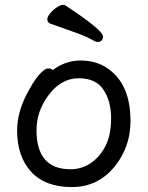

<svg xmlns="http://www.w3.org/2000/svg" viewBox="-20 -739 602 783"><path d="M267.1 -48.8Q314 -48.8 351.1 -74.5Q388.2 -100.1 410.6 -144.5Q433.1 -189 433.1 -257.8Q433.1 -325.7 402.1 -372.8Q371.1 -419.9 301 -419.9Q231 -419.9 179.9 -353.5Q128.9 -287.1 128.9 -208Q128.9 -48.8 267.1 -48.8ZM272.9 23.9Q164.1 23.9 106.9 -38.6Q49.8 -101.1 49.8 -207Q49.8 -289.1 101.1 -377Q121.1 -414.1 142.1 -437Q163.1 -460 176.8 -460Q189.9 -460 194.8 -453.1Q246.6 -492.2 308.8 -492.2Q371.1 -492.2 416 -461.9Q512.2 -398.9 512.2 -245.1Q512.2 -141.1 449.2 -62Q380.9 23.9 272.9 23.9ZM377 -567.9Q370.1 -567.9 349.6 -579.8Q329.1 -591.8 281.5 -608.4Q233.9 -625 184.1 -643.1Q172.9 -647.9 172.9 -661.1Q172.9 -670.9 184.8 -685.1Q196.8 -699.2 211.9 -709.2Q227.1 -719.2 235.8 -719.2Q242.7 -719.2 247.1 -716.8Q399.9 -615.7 399.9 -590.8Q399.9 -567.9 377 -567.9Z"/></svg>

Font: LXGW WenKai Screen R
Style: Regular
Weight: 400
Designer: Fontworks Inc.
Version: Version 1.235;May 31, 2022